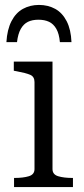

<svg xmlns="http://www.w3.org/2000/svg" viewBox="-20 -759 342 779"><path d="M138 -739Q102 -739 73 -723Q44 -707 26.5 -673Q9 -639 6 -588H49Q53 -622 64.5 -642Q76 -662 93.5 -670.5Q111 -679 136 -679Q161 -679 179 -670.5Q197 -662 208.5 -642Q220 -622 223 -588H270Q268 -639 250.5 -673Q233 -707 204 -723Q175 -739 138 -739ZM193 -509V-73Q193 -51 216 -44Q239 -37 275 -37H276V0H37V-37H38Q74 -37 97 -44Q120 -51 120 -73V-426Q120 -448 102.5 -455.5Q85 -463 47 -470L36 -472V-509Z"/></svg>

Font: Roboto Serif 36pt Light
Style: Regular
Weight: 300
Designer: Greg Gazdowicz
Foundry: Commercial Type
Version: Version 1.008